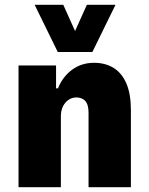

<svg xmlns="http://www.w3.org/2000/svg" viewBox="-20 -778 620 798"><path d="M57 0V-506H213V-411H221Q241 -460 280 -488.5Q319 -517 371 -517Q418 -517 452.5 -495.5Q487 -474 505.5 -430.5Q524 -387 524 -321V0H348V-307Q348 -331 342.5 -345Q337 -359 325 -366Q313 -373 297 -373Q280 -373 265.5 -363.5Q251 -354 242 -336.5Q233 -319 233 -294V0ZM220 -562 124 -758H243L292 -649L341 -758H460L364 -562Z"/></svg>

Font: Nunito Sans 7pt Condensed Black
Style: Regular
Weight: 900
Width: 3
Designer: Vernon Adams
Foundry: Vernon Adams
Version: Version 3.101;gftools[0.9.27]